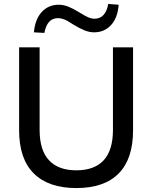

<svg xmlns="http://www.w3.org/2000/svg" viewBox="-20 -945 773 974"><path d="M367 9Q226 9 151.5 -65Q77 -139 77 -284V-705H181V-286Q181 -183 228.5 -132Q276 -81 367 -81Q459 -81 506 -132Q553 -183 553 -286V-705H655V-284Q655 -139 582 -65Q509 9 367 9ZM205 -778 152 -781Q158 -848 192 -884.5Q226 -921 278 -921Q302 -921 326 -911.5Q350 -902 381 -883Q413 -863 429 -856.5Q445 -850 459 -850Q488 -850 505.5 -869.5Q523 -889 529 -925L582 -921Q577 -854 543 -817.5Q509 -781 457 -781Q433 -781 407.5 -791.5Q382 -802 351 -821Q323 -840 306 -846.5Q289 -853 275 -853Q246 -853 229 -834Q212 -815 205 -778Z"/></svg>

Font: Nunito Sans 12pt ExtraLight 12pt SemiBold
Style: Regular
Weight: 600
Version: Version 3.101;gftools[0.9.27]